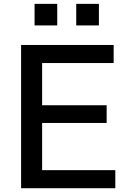

<svg xmlns="http://www.w3.org/2000/svg" viewBox="-20 -997 665 1017"><path d="M91.8 0V-758.8H582V-663.1H203.1V-439.5H544.9V-345.7H203.1V-95.7H590.8V0ZM163.1 -862.3V-976.6H283.2V-862.3ZM383.8 -862.3V-976.6H503.9V-862.3Z"/></svg>

Font: Gothic A1 SemiBold
Style: Regular
Weight: 600
Version: Version 2.50